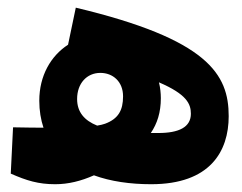

<svg xmlns="http://www.w3.org/2000/svg" viewBox="-20 -471 626 496"><path d="M122.6 4.9C156.7 4.9 189.5 -3.4 222.7 -18.1C265.6 -2.4 316.4 4.9 370.6 4.9C522.9 4.9 570.8 -80.1 570.8 -170.9C570.8 -278.8 518.1 -369.6 175.8 -451.2L155.8 -355.5C111.3 -326.7 81.5 -275.4 81.5 -210.9C81.5 -185.1 85.4 -162.1 92.3 -141.1C70.8 -141.1 43 -141.6 13.7 -142.1L7.8 -22.5C48.8 -4.4 79.1 4.9 122.6 4.9ZM231 -146.5C198.2 -159.7 179.2 -181.2 179.2 -215.3C179.2 -255.4 204.1 -282.7 239.3 -282.7C271.5 -282.7 297.9 -260.3 297.9 -222.2C297.9 -186 285.6 -164.1 251.5 -151.4C246.1 -149.4 239.3 -147.9 231 -146.5ZM369.6 -127.4C386.2 -151.9 395.5 -180.7 395.5 -217.3C395.5 -230.5 394 -244.6 390.6 -258.3C462.4 -227.5 473.1 -202.6 473.1 -177.2C473.1 -142.6 442.4 -127.4 389.2 -127.4Z"/></svg>

Font: CaskaydiaCove Nerd Font
Style: Bold
Weight: 700
Designer: Aaron Bell
Foundry: Saja Typeworks
Version: Version 2111.1;Nerd Fonts 2.3.0